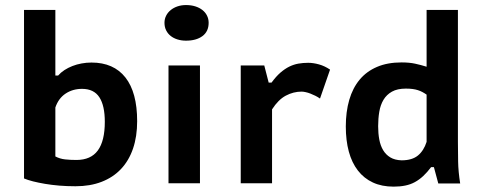

<svg xmlns="http://www.w3.org/2000/svg" viewBox="-20 -711 1874 745"><path d="M73.2 -672.4H194.8V-418H205.6Q215.8 -429.7 230 -439Q244.1 -448.2 261 -454.8Q277.8 -461.4 296.6 -464.8Q315.4 -468.3 335 -468.3Q420.9 -468.3 466.6 -410.4Q512.2 -352.5 512.2 -240.7Q512.2 -181.2 496.1 -134.3Q480 -87.4 449.2 -54.9Q418.5 -22.5 374 -5.4Q329.6 11.7 272.9 11.7Q240.7 11.7 210.7 9.3Q180.7 6.8 154.8 2.4Q128.9 -2 107.9 -7.3Q86.9 -12.7 73.2 -18.6ZM194.8 -104Q212.4 -94.7 232.7 -92.5Q252.9 -90.3 276.4 -90.3Q332.5 -90.3 359.6 -127.2Q386.7 -164.1 386.7 -238.3Q386.7 -301.3 365.5 -333.7Q344.2 -366.2 298.3 -366.2Q262.2 -366.2 234.6 -347.9Q207 -329.6 194.8 -293.9Z M633.8 -457H755.9V0H633.8ZM618.2 -622.6Q618.2 -637.7 624.8 -650.4Q631.3 -663.1 642.6 -672.1Q653.8 -681.2 668.9 -686.3Q684.1 -691.4 701.7 -691.4Q721.7 -691.4 737.8 -686.3Q753.9 -681.2 765.4 -672.1Q776.9 -663.1 783.2 -650.4Q789.6 -637.7 789.6 -622.6Q789.6 -588.9 765.6 -571Q741.7 -553.2 701.7 -553.2Q684.1 -553.2 668.9 -557.9Q653.8 -562.5 642.6 -571.3Q631.3 -580.1 624.8 -593Q618.2 -606 618.2 -622.6Z M1005.4 -457 1022.5 -390.6H1033.7Q1050.8 -414.1 1067.9 -429Q1085 -443.8 1102.3 -452.4Q1119.6 -460.9 1137.7 -464.1Q1155.8 -467.3 1175.8 -467.3Q1195.3 -467.3 1217.5 -461.2Q1239.7 -455.1 1260.7 -440.9L1221.7 -328.6Q1213.4 -334.5 1203.6 -339.4Q1193.8 -344.2 1184.3 -347.9Q1174.8 -351.6 1165.8 -353.5Q1156.7 -355.5 1150.4 -355.5Q1118.2 -355.5 1088.9 -339.8Q1059.6 -324.2 1035.6 -286.6V0H914.1V-457Z M1756.8 -160.2Q1756.8 -123.5 1757.6 -84.2Q1758.3 -44.9 1765.6 1H1680.7L1663.6 -62.5H1652.8Q1637.7 -42.5 1622.3 -28.1Q1606.9 -13.7 1589.8 -4.4Q1572.8 4.9 1552.5 9Q1532.2 13.2 1507.3 13.2Q1461.4 13.2 1426.8 -2.9Q1392.1 -19 1368.7 -49.3Q1345.2 -79.6 1333.5 -122.8Q1321.8 -166 1321.8 -220.2Q1321.8 -277.3 1335.2 -323.5Q1348.6 -369.6 1375.5 -401.9Q1402.3 -434.1 1442.9 -451.4Q1483.4 -468.8 1538.1 -468.8Q1568.4 -468.8 1590.8 -463.9Q1613.3 -459 1635.3 -452.1V-672.4H1756.8ZM1538.1 -88.9Q1579.1 -88.9 1601.8 -107.7Q1624.5 -126.5 1635.3 -160.6V-343.8Q1627 -349.6 1618.7 -354Q1610.4 -358.4 1601.1 -361.3Q1591.8 -364.3 1580.6 -365.7Q1569.3 -367.2 1554.7 -367.2Q1522 -367.2 1501 -355.5Q1480 -343.8 1468 -323.7Q1456.1 -303.7 1451.7 -277.3Q1447.3 -251 1447.3 -221.2Q1447.3 -193.4 1451.7 -169.7Q1456.1 -146 1466.6 -128.4Q1477.1 -110.8 1494.4 -100.3Q1511.7 -89.8 1538.1 -88.9Z"/></svg>

Font: PT Astra Sans
Style: Bold
Weight: 700
Designer: A.Korolkova, I. Chaeva
Foundry: ParaType Ltd
Version: Version 1.001; ttfautohint (v1.6)